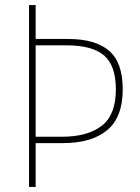

<svg xmlns="http://www.w3.org/2000/svg" viewBox="-20 -800 548 754"><path d="M462 -449Q462 -340 401 -289Q340 -238 227 -238H120V-66H94V-780H120V-647H247Q354 -647 408 -601Q462 -555 462 -449ZM223 -263Q324 -263 379.5 -306Q435 -349 435 -449Q435 -542 389 -582Q343 -622 240 -622H120V-263Z"/></svg>

Font: Noto Sans Malayalam UI SemiCondensed Thin
Style: Regular
Weight: 100
Width: 4
Designer: Jelle Bosma - Monotype Design Team
Foundry: Monotype Imaging Inc.
Version: Version 2.104; ttfautohint (v1.8.4.7-5d5b)